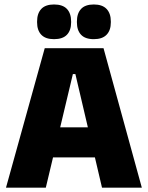

<svg xmlns="http://www.w3.org/2000/svg" viewBox="-20 -860 678 880"><path d="M190 0H7.5L185 -639H454.5L630 0H447.5L325.5 -520.5H314ZM461.5 -138.5H175V-276.5H461.5ZM227.5 -680.5Q188.5 -680.5 169.2 -700.8Q150 -721 150 -757.5V-761.5Q150 -798.5 169.2 -819Q188.5 -839.5 227.5 -839.5Q267.5 -839.5 286.8 -819Q306 -798.5 306 -761.5V-757.5Q306 -721 286.8 -700.8Q267.5 -680.5 227.5 -680.5ZM410 -680.5Q370.5 -680.5 351.5 -700.8Q332.5 -721 332.5 -757.5V-761.5Q332.5 -798.5 351.5 -819Q370.5 -839.5 410 -839.5Q449 -839.5 468.5 -819Q488 -798.5 488 -761.5V-757.5Q488 -721 468.5 -700.8Q449 -680.5 410 -680.5Z"/></svg>

Font: Anek Malayalam ExtraBold
Style: Regular
Weight: 800
Version: Version 1.003